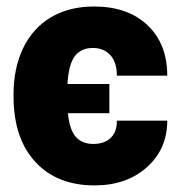

<svg xmlns="http://www.w3.org/2000/svg" viewBox="-20 -558 550 588"><path d="M265.6 -117.2Q300.3 -117.2 319.3 -136Q338.4 -154.8 337.9 -188.5H492.2Q492.2 -101.6 429.9 -45.9Q367.7 9.8 269.5 9.8Q154.3 9.8 87.9 -62.5Q21.5 -134.8 21.5 -262.7V-269.5Q21.5 -349.6 51 -410.9Q80.6 -472.2 136.2 -505.1Q191.9 -538.1 268.1 -538.1Q371.1 -538.1 431.6 -481Q492.2 -423.8 492.2 -326.2H337.9Q337.9 -367.2 317.9 -389.2Q297.9 -411.1 264.2 -411.1Q228.5 -411.1 209.5 -386.5Q190.4 -361.8 186.5 -300.8H314.9V-211.4H188Q192.9 -160.6 212.2 -138.9Q231.4 -117.2 265.6 -117.2Z"/></svg>

Font: Roboto Black
Style: Regular
Weight: 900
Designer: Google
Version: Version 2.134; 2016